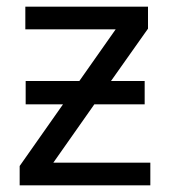

<svg xmlns="http://www.w3.org/2000/svg" viewBox="-20 -556 510 576"><path d="M424 -536V-470L313 -313H414V-243H263L140 -68H431V0H39V-58L169 -243H57V-313H218L327 -468H56V-536Z"/></svg>

Font: Noto IKEA Simplified Chinese
Style: Regular
Weight: 400
Designer: Monotype Design Team
Foundry: Monotype Imaging Inc.
Version: Version 1.100